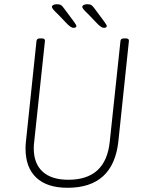

<svg xmlns="http://www.w3.org/2000/svg" viewBox="-20 -884 691 910"><path d="M300 6Q203 6 152 -42Q101 -90 101 -180Q101 -188 101.5 -196.5Q102 -205 103 -214L153 -690Q154 -702 170 -702H178Q194 -702 193 -690L142 -211Q140 -196 140 -181Q140 -109 182 -70.5Q224 -32 304 -32Q481 -32 500 -211L551 -690Q552 -702 568 -702H576Q592 -702 591 -690L541 -214Q517 6 300 6ZM328 -752Q318 -752 300 -769L254 -817Q226 -843 226 -851Q226 -857 233 -860.5Q240 -864 249 -864Q263 -864 269.5 -859.5Q276 -855 286 -841L332 -779Q335 -774 338.5 -769Q342 -764 342 -761Q342 -752 328 -752ZM472 -752Q462 -752 444 -769L398 -817Q370 -843 370 -851Q370 -857 377 -860.5Q384 -864 393 -864Q407 -864 413.5 -859.5Q420 -855 430 -841L476 -779Q479 -774 482.5 -769Q486 -764 486 -761Q486 -752 472 -752Z"/></svg>

Font: Asap Semi Condensed Semi Condensed Thin
Style: Italic
Weight: 100
Width: 4
Italic angle: -6°
Designer: Pablo Cosgaya
Foundry: Omnibus-Type
Version: Version 3.001; ttfautohint (v1.8.4.7-5d5b)